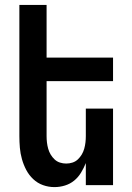

<svg xmlns="http://www.w3.org/2000/svg" viewBox="-20 -755 540 783"><path d="M202 8Q178 8 155.5 0Q133 -8 115.5 -24.5Q98 -41 87 -62Q76 -83 69.5 -106Q63 -129 61 -152.5Q59 -176 59 -200V-735H170V-520H441V-424H170V-200Q170 -187 171.5 -174Q173 -161 176.5 -148.5Q180 -136 186.5 -125Q193 -114 202.5 -105Q212 -96 224.5 -92Q237 -88 250 -88Q263 -88 275.5 -92Q288 -96 297.5 -105Q307 -114 313.5 -125Q320 -136 323.5 -148.5Q327 -161 328.5 -174Q330 -187 330 -200V-312H441V0H330V-90Q322 -70 310.5 -51Q299 -32 282.5 -18.5Q266 -5 245 1.5Q224 8 202 8Z"/></svg>

Font: Iosevka Term Curly
Style: Bold
Weight: 700
Designer: Belleve Invis
Foundry: Belleve Invis
Version: Version 32.3.0